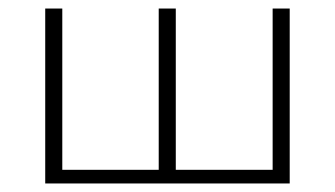

<svg xmlns="http://www.w3.org/2000/svg" viewBox="-20 -430 784 450"><path d="M105 0V-32H373V0ZM86 0V-410H126V0ZM619 0V-410H659V0ZM371 0V-32H639V0ZM352 0V-410H392V0Z"/></svg>

Font: Ysabeau ExtraLight
Style: Regular
Weight: 250
Designer: Christian Thalmann (Catharsis Fonts)
Version: Version 2.002